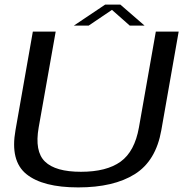

<svg xmlns="http://www.w3.org/2000/svg" viewBox="-20 -812 822 836"><path d="M320.5 4Q166.5 4 95 -53.8Q23.5 -111.5 47.5 -245.5L123 -674.5H222.5L148.5 -257.5Q130 -153 175.8 -108.5Q221.5 -64 332.5 -64Q444 -64 505.2 -108.2Q566.5 -152.5 585 -257.5L658.5 -674.5H758L682.5 -245.5Q659 -111.5 567 -53.8Q475 4 320.5 4ZM301.5 -700.5 438 -792H504L609.5 -700.5H545L467.5 -769L366 -700.5Z"/></svg>

Font: Anybody ExtraExpanded Regular
Style: Italic
Weight: 400
Width: 8
Italic angle: -10°
Designer: Tyler Finck
Foundry: Etcetera Type Company
Version: Version 1.010; ttfautohint (v1.8.3) -l 8 -r 50 -G 200 -x 14 